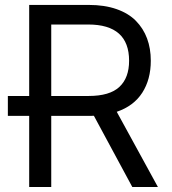

<svg xmlns="http://www.w3.org/2000/svg" viewBox="-20 -747 688 767"><path d="M610.8 0H508.5L355.1 -284.4Q349.1 -284.1 336.6 -284.1H184.7V0H96.6V-284.1H11.4V-363.6H96.6V-727.3H335.2Q397.7 -727.3 445.5 -710.6Q493.3 -693.9 522.9 -663.7Q552.6 -633.5 567.5 -593.4Q582.4 -553.3 582.4 -504.3Q582.4 -429.7 548.3 -376.6Q514.2 -323.5 446.4 -300.4ZM184.7 -649.1V-363.6H333.8Q418.3 -363.6 457 -399.9Q495.7 -436.1 495.7 -504.3Q495.7 -649.1 332.4 -649.1Z"/></svg>

Font: TID UI
Style: Regular
Weight: 400
Designer: The TID Project Authors
Foundry: Bakken & Bæck
Version: Version 1.001;hotconv 1.0.109;makeotfexe 2.5.65596